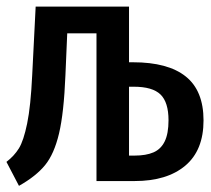

<svg xmlns="http://www.w3.org/2000/svg" viewBox="-21 -562 656 596"><path d="M379.5 -541.5V-368.7H391.8Q500.5 -368.7 555.6 -324.6Q610.8 -280.5 610.8 -188.2Q610.8 -95.4 554.1 -47.7Q497.4 0 396.9 0H278.5V-458.5H187.7L182.1 -328.7Q177.4 -211.8 162.3 -147.9Q147.2 -84.1 119 -49.5Q90.8 -14.9 37.9 14.9L-1 -59.5Q23.1 -77.9 37.7 -101.5Q52.3 -125.1 63.3 -178.7Q74.4 -232.3 79 -329.7L89.7 -541.5ZM379.5 -292.8V-79H396.4Q432.3 -79 455.4 -89Q478.5 -99 490.3 -123.1Q502.1 -147.2 502.1 -188.7Q502.1 -244.6 477.2 -268.7Q452.3 -292.8 394.4 -292.8Z"/></svg>

Font: Fira Code Fixed Medium
Style: Regular
Weight: 500
Monospace: yes
Designer: Carrois Corporate, Edenspiekermann AG, Nikita Prokopov
Foundry: Carrois Corporate, Edenspiekermann AG, Nikita Prokopov
Version: Version 5.002